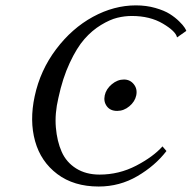

<svg xmlns="http://www.w3.org/2000/svg" viewBox="-20 -678 707 708"><path d="M412.1 -269Q386.7 -269 374 -286.1Q361.3 -303.2 366.2 -326.2Q371.1 -349.6 392.1 -367.2Q413.1 -384.8 437 -384.8Q459.5 -384.8 473.4 -367.4Q487.3 -350.1 482.4 -326.2Q477.5 -303.2 457 -286.1Q436.5 -269 412.1 -269ZM593.8 -121.1Q552.2 -66.9 486.8 -28.6Q421.4 9.8 343.8 9.8Q252.4 9.8 191.4 -36.1Q130.4 -82 109.4 -157.5Q88.4 -232.9 107.9 -323.2Q128.4 -418.9 186.8 -496.3Q245.1 -573.7 322.8 -616Q400.4 -658.2 481 -658.2Q519.5 -658.2 552.7 -648.7Q585.9 -639.2 606 -626.5Q626 -613.8 640.6 -599.4Q655.3 -585 660.9 -575.9Q666.5 -566.9 667 -564L632.8 -540Q628.4 -562.5 580.8 -590.8Q533.2 -619.1 465.8 -619.1Q439.5 -619.1 412.6 -612.5Q385.7 -606 352.5 -585.9Q319.3 -565.9 291.3 -533.9Q263.2 -502 237.1 -446Q210.9 -390.1 195.3 -316.9Q181.6 -259.3 186 -208Q190.4 -156.7 207.5 -118.2Q224.6 -79.6 260.7 -56.9Q296.9 -34.2 347.2 -34.2Q418.9 -34.2 482.2 -67.1Q545.4 -100.1 579.1 -138.2Z"/></svg>

Font: Linux Biolinum
Style: Italic
Weight: 400
Italic angle: -12°
Designer: Philipp H. Poll
Foundry: Philipp H. Poll
Version: Version 1.1.3 ; ttfautohint (v0.9)